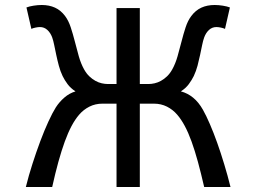

<svg xmlns="http://www.w3.org/2000/svg" viewBox="-20 -745 1026 765"><path d="M537.1 -410.2H571.3Q583 -410.2 595.9 -413.1Q608.9 -416 621.3 -422.9Q633.8 -429.7 645.5 -440.9Q657.2 -452.1 666.5 -468.8Q679.2 -491.7 687.5 -521Q695.8 -550.3 703.4 -580.1Q710.9 -609.9 719.7 -636.5Q728.5 -663.1 742.2 -681.2Q759.3 -704.1 782.5 -714.6Q805.7 -725.1 835 -725.1Q850.6 -725.1 867.7 -722.4Q884.8 -719.7 896 -715.3L876.5 -629.9Q870.6 -632.8 860.4 -635Q850.1 -637.2 842.3 -637.2Q825.2 -637.2 812.7 -625.7Q800.3 -614.3 793.5 -595.7Q789.1 -583.5 785.4 -565.4Q781.7 -547.4 777.3 -526.4Q772.9 -505.4 767.1 -483.4Q761.2 -461.4 752 -441.9Q744.1 -425.8 732.2 -409.7Q720.2 -393.6 700.7 -380.9Q727.1 -374 749.3 -356Q771.5 -337.9 788.6 -307.6Q801.8 -284.2 816.4 -250.2Q831.1 -216.3 845.5 -175.8Q859.9 -135.3 873.5 -90.3Q887.2 -45.4 898.4 0H793.5Q780.8 -55.2 768.6 -100.1Q756.3 -145 743.4 -180.7Q730.5 -216.3 716.3 -242.9Q702.1 -269.5 686 -288.1Q668.9 -308.1 645.3 -320.1Q621.6 -332 593.3 -332H537.1V0H444.3V-332H388.2Q359.9 -332 336.2 -320.1Q312.5 -308.1 295.4 -288.1Q279.3 -269.5 265.1 -242.9Q251 -216.3 238 -180.7Q225.1 -145 212.6 -100.1Q200.2 -55.2 188 0H83Q94.2 -45.4 109.4 -92.5Q124.5 -139.6 140.6 -182.6Q156.7 -225.6 172.9 -260.7Q189 -295.9 202.6 -317.4Q216.8 -339.4 236.6 -356.4Q256.3 -373.5 280.8 -380.9Q261.2 -393.6 249.3 -409.7Q237.3 -425.8 229.5 -441.9Q220.2 -461.4 214.4 -483.4Q208.5 -505.4 204.1 -526.4Q199.7 -547.4 196 -565.4Q192.4 -583.5 188 -595.7Q181.2 -614.3 168.7 -625.7Q156.2 -637.2 139.2 -637.2Q131.3 -637.2 121.1 -635Q110.8 -632.8 105 -629.9L85.4 -715.3Q96.7 -719.7 113.8 -722.4Q130.9 -725.1 146.5 -725.1Q175.8 -725.1 199 -714.6Q222.2 -704.1 239.3 -681.2Q252.9 -663.1 261.7 -636.5Q270.5 -609.9 278.1 -580.1Q285.6 -550.3 293.9 -521Q302.2 -491.7 314.9 -468.8Q324.2 -452.1 335.9 -440.9Q347.7 -429.7 360.1 -422.9Q372.6 -416 385.5 -413.1Q398.4 -410.2 410.2 -410.2H444.3V-712.9H537.1Z"/></svg>

Font: Andika CyrE
Style: Regular
Weight: 400
Designer: Victor Gaultney, Annie Olsen, Julie Remington, Don Collingsworth, Eric Hays, Becca Hirsbrunner
Foundry: SIL International
Version: Version 5.000